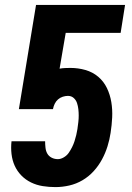

<svg xmlns="http://www.w3.org/2000/svg" viewBox="-20 -755 540 783"><path d="M206 8Q180 8 154.5 4Q129 0 106.5 -11Q84 -22 67 -39.5Q50 -57 40 -79Q30 -101 27 -127Q24 -153 27 -179H164Q164 -166 165.5 -152.5Q167 -139 173 -128.5Q179 -118 190.5 -112Q202 -106 216 -106Q228 -106 240.5 -113.5Q253 -121 260.5 -132Q268 -143 274 -155Q280 -167 284 -179.5Q288 -192 291 -204.5Q294 -217 296 -230V-231Q298 -244 299.5 -257.5Q301 -271 301 -284Q301 -297 299.5 -310Q298 -323 294 -335Q290 -347 280.5 -355.5Q271 -364 257 -364Q247 -364 236 -360.5Q225 -357 216.5 -349.5Q208 -342 203 -331.5Q198 -321 196 -310H57L127 -735H490L472 -621H248L223 -475Q234 -477 245 -477.5Q256 -478 267 -478Q299 -478 328.5 -469.5Q358 -461 380.5 -442Q403 -423 416 -396Q429 -369 434 -338.5Q439 -308 437.5 -276.5Q436 -245 431 -213Q427 -186 418.5 -158.5Q410 -131 396 -105Q382 -79 362 -57Q342 -35 316.5 -20Q291 -5 262.5 1.5Q234 8 206 8Z"/></svg>

Font: Iosevka Term Curly Hv Obl
Style: Regular
Weight: 900
Italic angle: -9°
Designer: Belleve Invis
Foundry: Belleve Invis
Version: Version 32.3.0